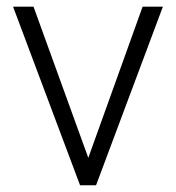

<svg xmlns="http://www.w3.org/2000/svg" viewBox="-20 -548 521 568"><path d="M79.1 -528.3 241.2 -81.1 401.9 -528.3H461.9L264.2 0H216.8L18.6 -528.3Z"/></svg>

Font: Vazirmatn RD UI ExtraLight
Style: Regular
Weight: 200
Designer: Saber Rastikerdar
Foundry: Saber Rastikerdar
Version: Version 33.003